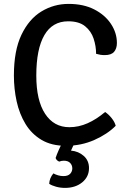

<svg xmlns="http://www.w3.org/2000/svg" viewBox="-20 -716 644 960"><path d="M460.5 -447Q460.5 -485 448.2 -522.5Q436 -560 405.5 -584.8Q375 -609.5 321 -609.5Q242 -609.5 201.8 -540.2Q161.5 -471 161.5 -338Q161.5 -214 205.5 -147Q249.5 -80 327 -80Q373.5 -80 418 -99.8Q462.5 -119.5 505.5 -156Q523 -144.5 538.5 -125Q554 -105.5 558.5 -87Q517.5 -45.5 451.8 -16.2Q386 13 309.5 13Q237.5 13 187.8 -16.5Q138 -46 107.5 -96.2Q77 -146.5 63.2 -209.2Q49.5 -272 49.5 -338.5Q49.5 -463 87.2 -542Q125 -621 187.2 -658.8Q249.5 -696.5 323 -696.5Q397.5 -696.5 451.5 -668.8Q505.5 -641 535 -596.2Q564.5 -551.5 564.5 -501Q564.5 -473.5 550.5 -457Q536.5 -440.5 504 -440.5Q492 -440.5 482.2 -442Q472.5 -443.5 460.5 -447ZM258 74Q263.5 57 274.2 33Q285 9 293.5 -6H357Q352 1 345.2 14.8Q338.5 28.5 335 37Q373 40.5 399 63.8Q425 87 425 124.5Q425 168 391 195.8Q357 223.5 305 223.5Q281.5 223.5 260 217.5Q238.5 211.5 226 203Q227.5 174 247 151Q256.5 156.5 270 160.5Q283.5 164.5 297 164.5Q320 164.5 330.8 153Q341.5 141.5 341.5 126Q341.5 110 330.8 98.8Q320 87.5 299 87.5Q287.5 87.5 276 92Q262.5 86.5 258 74Z"/></svg>

Font: Signika SC
Style: Regular
Weight: 400
Designer: Anna Giedryś
Foundry: Anna Giedryś
Version: Version 2.000; ttfautohint (v1.8.3) -l 8 -r 50 -G 200 -x 9 -